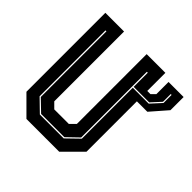

<svg xmlns="http://www.w3.org/2000/svg" viewBox="-177 -863 1027 1027"><g transform="rotate(45 336.0 -350.0)"><path d="M194.5 -67.5H375L444.5 -135V-634H437.5V-137L372.5 -74.5H197L131.5 -137.5V-634H124.5V-135.5ZM612 -640V-581.5L562 -527H444.5V-520.5H565L618.5 -579V-640ZM558 -677.5H672V-578L590.5 -484.5H511.5V-103L408.5 0H160.5L57.5 -103V-700H199V-172L229.5 -141.5H339.5L370 -172V-700H511.5V-563H535.5L558 -585.5Z"/></g></svg>

Font: Tourney Thin ExtraBold
Style: Regular
Weight: 800
Version: Version 1.015